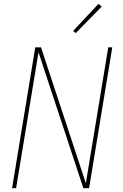

<svg xmlns="http://www.w3.org/2000/svg" viewBox="-20 -982 640 1002"><path d="M43 0 164 -735H194L428 -26L545 -735H566L445 0H415L181 -709L64 0ZM375 -809 362 -821 494 -962 511 -948Z"/></svg>

Font: Iosevka Aile Thin
Style: Italic
Weight: 100
Italic angle: -9°
Designer: Belleve Invis
Foundry: Belleve Invis
Version: Version 31.1.0; ttfautohint (v1.8.4)